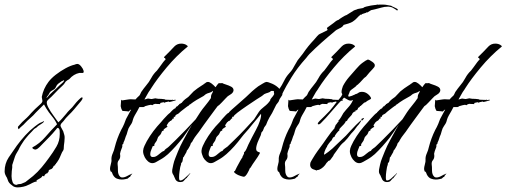

<svg xmlns="http://www.w3.org/2000/svg" viewBox="-74 -692 2195 832"><path d="M-17 115Q-23 111 -29 105.5Q-35 100 -38 94L-44 78Q-48 72 -51 65Q-54 58 -54 51Q-54 17 -36.5 -9.5Q-19 -36 -1 -61Q16 -84 35.5 -105.5Q55 -127 77 -144Q85 -150 92 -155Q99 -160 108 -163L116 -167L117 -165Q112 -159 105 -155Q98 -151 91 -146L85 -140L74 -133L64 -122Q57 -115 50 -107.5Q43 -100 37 -92Q33 -86 30 -83Q23 -73 17 -63Q11 -53 6 -42Q2 -35 -2 -28.5Q-6 -22 -9 -14L-21 23V34Q-22 40 -23 50Q-24 60 -24 71Q-24 85 -19.5 97Q-15 109 -2 109Q5 105 17 105L36 97L69 71Q90 53 107 32.5Q124 12 139 -9Q156 -32 170.5 -56.5Q185 -81 185 -112Q185 -119 184.5 -126Q184 -133 179 -137Q178 -138 177 -138Q174 -138 172 -135Q170 -132 168 -130Q155 -114 140.5 -99Q126 -84 112 -70Q105 -63 97.5 -55Q90 -47 81 -44H79Q75 -44 70.5 -46.5Q66 -49 66 -53Q98 -70 122 -98Q146 -126 171 -151Q171 -152 173 -154Q164 -173 150.5 -189Q137 -205 126 -223L117 -239Q115 -239 115 -238L109 -232Q102 -225 95 -218Q88 -211 81 -204Q71 -192 57.5 -180.5Q44 -169 33 -157Q30 -153 22 -146.5Q14 -140 8 -133L7 -132Q6 -132 4.5 -136.5Q3 -141 4 -143L22 -163Q34 -174 42.5 -182Q51 -190 61 -202Q69 -211 78 -219.5Q87 -228 96 -236Q99 -239 103.5 -243Q108 -247 109 -251L110 -254L107 -272Q114 -308 136 -337Q148 -353 168 -368.5Q188 -384 210 -396Q232 -408 250 -412Q252 -413 255 -414Q258 -415 261 -415Q269 -415 277.5 -404.5Q286 -394 288 -386Q290 -379 286 -376H270Q245 -371 226 -349Q226 -349 224.5 -348Q223 -347 218 -344H216Q216 -340 212 -340L209 -336Q204 -327 196 -320Q188 -313 180 -305L149 -273Q145 -269 137.5 -262.5Q130 -256 129 -251Q127 -242 136 -225Q145 -208 157.5 -191.5Q170 -175 175 -167Q176 -166 178 -163.5Q180 -161 180 -162V-163Q189 -171 197 -180.5Q205 -190 213 -199Q219 -207 225.5 -213.5Q232 -220 239 -227L257 -249Q261 -254 265.5 -258Q270 -262 274 -266Q278 -270 281 -270Q284 -270 284 -267Q284 -263 278 -255L247 -218Q236 -205 223.5 -193Q211 -181 201 -167Q198 -163 194.5 -160Q191 -157 189 -152Q189 -151 188.5 -150.5Q188 -150 188 -149Q188 -144 193 -136Q198 -128 200 -123L205 -106Q206 -103 206 -99.5Q206 -96 206 -93Q206 -85 205 -77.5Q204 -70 203 -62Q203 -58 202.5 -54Q202 -50 202 -46Q201 -41 198 -37Q195 -33 193 -28Q189 -19 185 -9.5Q181 0 175 8Q174 11 171 13.5Q168 16 168 20L165 19V24Q159 25 157.5 29.5Q156 34 152 38Q149 41 144.5 42Q140 43 137 47L136 54H132L134 57H133V58Q122 60 118 70Q118 72 117 72L110 70V69Q109 76 96.5 82.5Q84 89 84 91L85 95Q76 95 65.5 101Q55 107 47 110Q40 114 27 117Q14 120 3 120Q-9 120 -17 115ZM129 -267V-268Q140 -282 156 -296Q172 -310 185 -323Q190 -328 196 -332.5Q202 -337 204 -343V-344H201Q199 -342 193 -340L178 -329Q172 -324 169.5 -317.5Q167 -311 162 -306L147 -297Q142 -293 139 -286.5Q136 -280 131 -275Q130 -274 128.5 -270.5Q127 -267 129 -267Z M479 82Q475 83 468 84.5Q461 86 453 86Q443 86 432.5 82Q422 78 415 65Q413 61 413 60Q413 59 411 55Q407 50 406.5 51.5Q406 53 404 47Q401 39 405.5 23Q410 7 409 0Q408 -13 414.5 -27.5Q421 -42 423 -53Q428 -73 435 -92Q442 -111 451 -129Q458 -141 464 -155Q470 -169 472 -176L493 -215Q495 -217 494 -216.5Q493 -216 491 -216Q490 -216 487.5 -212.5Q485 -209 483 -209H481Q479 -210 468.5 -210.5Q458 -211 456 -212Q451 -220 449 -232L451 -260Q453 -259 453.5 -258Q454 -257 456 -257Q457 -257 465.5 -258.5Q474 -260 482 -261Q490 -262 491 -262Q493 -262 501 -261.5Q509 -261 513 -261Q521 -270 530 -278Q532 -280 535.5 -288Q539 -296 540 -296Q546 -304 548.5 -308Q551 -312 558 -320Q572 -336 581.5 -354Q591 -372 606 -386Q609 -389 617 -400.5Q625 -412 633 -422.5Q641 -433 643 -433V-435Q643 -440 639 -441Q635 -442 638 -446Q646 -454 660.5 -468.5Q675 -483 682 -491Q694 -503 711 -503Q724 -503 733 -497.5Q742 -492 739 -490Q690 -450 648 -399.5Q606 -349 582 -311L577 -303Q575 -300 573.5 -298Q572 -296 570 -293L562 -279L553 -263L552 -261H553Q555 -261 560 -263Q565 -265 567 -265Q569 -265 574 -264Q579 -263 581 -263H584Q586 -263 591.5 -264.5Q597 -266 599 -266Q601 -266 604.5 -265Q608 -264 611 -264Q617 -264 625 -263.5Q633 -263 639 -262Q640 -262 641 -261Q642 -260 643 -260Q645 -260 656 -259.5Q667 -259 669 -259Q672 -259 674 -261Q674 -258 675 -257Q677 -259 680 -259Q683 -259 686 -260Q686 -260 687 -259Q688 -258 687 -257Q680 -255 671 -252.5Q662 -250 660 -250Q659 -250 658.5 -251Q658 -252 656 -252Q655 -252 650 -250.5Q645 -249 642 -249Q641 -248 641 -246Q640 -246 638.5 -247.5Q637 -249 635 -249Q634 -249 629.5 -248Q625 -247 621 -246Q620 -245 620 -241Q615 -241 606.5 -241.5Q598 -242 598 -242L592 -240Q592 -240 590 -239Q588 -238 586 -236Q585 -236 583.5 -237Q582 -238 580 -238Q579 -238 569.5 -236Q560 -234 555 -232Q554 -231 551.5 -229.5Q549 -228 547 -228H530Q526 -221 525.5 -219.5Q525 -218 521 -211L510 -192Q504 -181 502.5 -175Q501 -169 499 -163Q497 -157 489 -146Q482 -136 479.5 -125.5Q477 -115 475 -110Q470 -99 468 -91.5Q466 -84 461 -74V-72Q461 -70 459.5 -68.5Q458 -67 456 -65V-57Q456 -55 452 -45.5Q448 -36 446 -25Q447 -22 447 -16Q447 -5 440.5 2.5Q434 10 436 24Q437 28 437 46.5Q437 65 447 74Q450 77 456 77Q466 77 477.5 70.5Q489 64 493 63L499 60Q499 61 499 61Q498 62 493.5 67.5Q489 73 490 75Q487 75 487 75Z M721 93Q716 97 707 97Q694 97 687 87L681 74Q679 68 675.5 63Q672 58 672 51Q672 43 674 35.5Q676 28 677 21Q680 7 686 -7.5Q692 -22 697 -35Q707 -60 720 -83.5Q733 -107 746 -131L758 -152L753 -145Q744 -132 736 -120Q728 -108 719 -96Q704 -77 687.5 -58.5Q671 -40 654 -24Q647 -18 639 -12Q631 -6 622 -1Q614 3 604.5 9Q595 15 586 15Q576 15 567 7Q558 -1 553 -11Q550 -17 548 -23.5Q546 -30 546 -38Q547 -50 552 -60Q557 -70 562 -80Q575 -103 590.5 -123.5Q606 -144 624 -163Q627 -167 635.5 -176.5Q644 -186 652.5 -194.5Q661 -203 664 -203Q662 -205 664 -205Q667 -208 674 -215Q681 -222 685 -222Q686 -224 689 -228Q692 -232 695 -232V-231Q696 -233 697.5 -235Q699 -237 701 -237Q701 -239 702 -239L704 -242H707Q709 -246 713 -246L717 -251Q722 -257 729 -262.5Q736 -268 742 -272L765 -296Q782 -310 798 -320L809 -327V-328Q814 -330 817.5 -333.5Q821 -337 827 -337Q834 -337 843 -330Q852 -323 860 -314Q863 -319 867 -324Q871 -329 873 -331Q874 -332 880.5 -331.5Q887 -331 887 -332H889Q894 -329 905.5 -325.5Q917 -322 927.5 -316.5Q938 -311 938 -301Q938 -297 935 -292Q931 -286 924.5 -282.5Q918 -279 913 -275L904 -266Q900 -262 887 -248Q874 -234 869 -232Q869 -232 858.5 -218Q848 -204 834.5 -185.5Q821 -167 810 -152Q799 -137 798 -135Q788 -120 779 -109Q770 -98 762 -84Q761 -80 758 -77Q755 -74 753 -71L750 -62Q749 -59 743.5 -50Q738 -41 736 -40Q735 -33 728.5 -23.5Q722 -14 723 -10L721 -13L720 -12Q719 -8 717.5 2.5Q716 13 711 14V16Q711 20 709.5 24Q708 28 707 32Q706 36 704 50.5Q702 65 702 76Q702 90 706 90Q714 91 725.5 81Q737 71 743 65L750 58Q751 59 750 60Q749 62 742 70Q735 78 735 80Q732 80 732 81ZM594 -12Q603 -13 616.5 -25Q630 -37 637 -38Q640 -44 647 -48.5Q654 -53 658 -57L687 -85Q708 -106 731 -129.5Q754 -153 774 -175L794 -206Q802 -218 816 -235Q830 -252 840 -267Q840 -271 840.5 -275.5Q841 -280 844 -286Q846 -288 847 -291Q848 -294 849 -297V-298H848Q842 -292 833.5 -290Q825 -288 818 -284L808 -276Q793 -268 778 -259Q763 -250 749 -239Q745 -239 745 -235Q743 -235 732.5 -227Q722 -219 712.5 -211.5Q703 -204 703 -203Q699 -199 692 -196Q685 -193 685 -186H679V-178H674V-177Q673 -175 670.5 -172Q668 -169 665 -168Q664 -167 664 -168H663Q662 -165 660.5 -164.5Q659 -164 657 -162L649 -150H648L652 -142Q650 -142 643 -137Q636 -132 636 -131H635V-126Q628 -125 626.5 -120Q625 -115 622 -110L611 -98L605 -82L598 -72Q597 -71 595.5 -68Q594 -65 595 -65V-64Q597 -64 594.5 -61Q592 -58 588 -59Q587 -55 582 -44Q577 -33 577 -24Q577 -9 594 -12Z M983 74Q980 74 968.5 70.5Q957 67 948 61Q939 55 940 51L944 49Q945 46 952.5 31.5Q960 17 967.5 4Q975 -9 976 -9Q976 -13 980.5 -20Q985 -27 983 -31Q990 -37 994 -46.5Q998 -56 1002 -65Q1010 -81 1018 -97Q1026 -113 1035 -129Q1046 -149 1052.5 -169Q1059 -189 1057 -199Q1053 -193 1042.5 -180.5Q1032 -168 1023 -157Q1014 -146 1014 -146Q1005 -134 993 -121Q981 -108 972 -96Q958 -77 941.5 -58.5Q925 -40 907 -24Q900 -18 892 -12Q884 -6 875 -1Q867 3 857.5 9Q848 15 839 15Q830 15 820.5 7Q811 -1 806 -11Q804 -17 801.5 -23.5Q799 -30 799 -38Q800 -50 805 -60Q810 -70 815 -80Q828 -103 843.5 -123.5Q859 -144 878 -163Q881 -167 889 -176.5Q897 -186 905.5 -194.5Q914 -203 917 -203Q917 -205 928.5 -215.5Q940 -226 957.5 -241Q975 -256 991.5 -271Q1008 -286 1018 -296Q1026 -303 1031.5 -307.5Q1037 -312 1045 -318Q1050 -321 1063 -329Q1076 -337 1080 -337Q1088 -337 1106 -329Q1124 -321 1137 -307Q1148 -323 1157 -341.5Q1166 -360 1179 -374Q1190 -386 1194 -393Q1198 -400 1202.5 -408Q1207 -416 1216 -431Q1221 -438 1227 -445Q1233 -452 1238 -459Q1251 -478 1262 -491.5Q1273 -505 1288 -521Q1292 -526 1300 -535Q1308 -544 1312 -545L1343 -560Q1347 -563 1344 -566.5Q1341 -570 1345 -573L1371 -592Q1376 -596 1381 -600Q1386 -604 1393 -606Q1396 -609 1409.5 -617.5Q1423 -626 1428 -627L1460 -647Q1464 -649 1468.5 -650Q1473 -651 1476 -653L1498 -657L1501 -658Q1503 -661 1513 -663.5Q1523 -666 1533.5 -668Q1544 -670 1548 -670L1557 -671Q1560 -673 1563 -672Q1566 -671 1569 -672Q1579 -672 1587.5 -672Q1596 -672 1605 -670L1621 -667Q1625 -664 1637 -659Q1649 -654 1650 -650L1647 -646L1642 -650Q1636 -653 1630.5 -657Q1625 -661 1617 -662Q1614 -663 1611 -663Q1608 -663 1605 -663Q1592 -663 1578.5 -659Q1565 -655 1552 -652Q1548 -651 1543.5 -650Q1539 -649 1534 -648L1518 -638L1515 -639Q1513 -636 1502.5 -633.5Q1492 -631 1493 -628Q1489 -628 1489 -629Q1479 -621 1472.5 -613.5Q1466 -606 1454 -598Q1448 -594 1435.5 -590Q1423 -586 1415 -584Q1411 -575 1397 -569Q1383 -563 1375 -555Q1347 -532 1320 -508Q1293 -484 1267 -458Q1263 -454 1260 -450Q1257 -446 1253 -441Q1214 -398 1188.5 -356Q1163 -314 1154 -295L1150 -287L1149 -280L1138 -263L1133 -251L1123 -238L1105 -202L1093 -182Q1089 -175 1085.5 -167Q1082 -159 1079 -151L1071 -140L1065 -125L1059 -118L1056 -106L1047 -86Q1041 -73 1038.5 -63.5Q1036 -54 1036 -49Q1036 -39 1041 -36Q1046 -33 1050 -32Q1054 -31 1051 -26Q1044 -13 1032 3.5Q1020 20 1012 34L1008 38Q1007 43 998.5 58Q990 73 983 74ZM847 -12Q857 -13 870 -25Q883 -37 890 -38Q893 -44 900 -48.5Q907 -53 912 -57L941 -85Q962 -105 984.5 -129Q1007 -153 1027 -175L1047 -206Q1055 -218 1071 -230Q1087 -242 1097 -257Q1096 -261 1103 -268.5Q1110 -276 1113 -282Q1115 -284 1113.5 -289Q1112 -294 1113 -297Q1113 -298 1108 -298Q1103 -298 1101 -298Q1095 -292 1087 -290Q1079 -288 1071 -284L1061 -276Q1057 -274 1038 -261.5Q1019 -249 995.5 -233Q972 -217 955 -204Q938 -191 938 -186H932V-178H928V-177Q926 -175 924 -172Q922 -169 919 -168Q917 -166 917 -168H916Q915 -165 913.5 -164.5Q912 -164 910 -162L902 -150H901L905 -142Q903 -142 896 -137Q889 -132 889 -131V-126Q882 -125 880 -120Q878 -115 875 -110L864 -98L858 -82L851 -72Q850 -71 848.5 -68Q847 -65 848 -65V-64Q849 -64 849 -63Q849 -62 846.5 -60Q844 -58 841 -59Q840 -55 835 -44Q830 -33 830 -24Q830 -9 847 -12Z M1204 82Q1200 83 1193 84.5Q1186 86 1178 86Q1168 86 1157.5 82Q1147 78 1140 65Q1138 61 1138 60Q1138 59 1136 55Q1132 50 1131.5 51.5Q1131 53 1129 47Q1126 39 1130.5 23Q1135 7 1134 0Q1133 -13 1139.5 -27.5Q1146 -42 1148 -53Q1153 -73 1160 -92Q1167 -111 1176 -129Q1183 -141 1189 -155Q1195 -169 1197 -176L1218 -215Q1220 -217 1219 -216.5Q1218 -216 1216 -216Q1215 -216 1212.5 -212.5Q1210 -209 1208 -209H1206Q1204 -210 1193.5 -210.5Q1183 -211 1181 -212Q1176 -220 1174 -232L1176 -260Q1178 -259 1178.5 -258Q1179 -257 1181 -257Q1182 -257 1190.5 -258.5Q1199 -260 1207 -261Q1215 -262 1216 -262Q1218 -262 1226 -261.5Q1234 -261 1238 -261Q1246 -270 1255 -278Q1257 -280 1260.5 -288Q1264 -296 1265 -296Q1271 -304 1273.5 -308Q1276 -312 1283 -320Q1297 -336 1306.5 -354Q1316 -372 1331 -386Q1334 -389 1342 -400.5Q1350 -412 1358 -422.5Q1366 -433 1368 -433V-435Q1368 -440 1364 -441Q1360 -442 1363 -446Q1371 -454 1385.5 -468.5Q1400 -483 1407 -491Q1419 -503 1436 -503Q1449 -503 1458 -497.5Q1467 -492 1464 -490Q1415 -450 1373 -399.5Q1331 -349 1307 -311L1302 -303Q1300 -300 1298.5 -298Q1297 -296 1295 -293L1287 -279L1278 -263L1277 -261H1278Q1280 -261 1285 -263Q1290 -265 1292 -265Q1294 -265 1299 -264Q1304 -263 1306 -263H1309Q1311 -263 1316.5 -264.5Q1322 -266 1324 -266Q1326 -266 1329.5 -265Q1333 -264 1336 -264Q1342 -264 1350 -263.5Q1358 -263 1364 -262Q1365 -262 1366 -261Q1367 -260 1368 -260Q1370 -260 1381 -259.5Q1392 -259 1394 -259Q1397 -259 1399 -261Q1399 -258 1400 -257Q1402 -259 1405 -259Q1408 -259 1411 -260Q1411 -260 1412 -259Q1413 -258 1412 -257Q1405 -255 1396 -252.5Q1387 -250 1385 -250Q1384 -250 1383.5 -251Q1383 -252 1381 -252Q1380 -252 1375 -250.5Q1370 -249 1367 -249Q1366 -248 1366 -246Q1365 -246 1363.5 -247.5Q1362 -249 1360 -249Q1359 -249 1354.5 -248Q1350 -247 1346 -246Q1345 -245 1345 -241Q1340 -241 1331.5 -241.5Q1323 -242 1323 -242L1317 -240Q1317 -240 1315 -239Q1313 -238 1311 -236Q1310 -236 1308.5 -237Q1307 -238 1305 -238Q1304 -238 1294.5 -236Q1285 -234 1280 -232Q1279 -231 1276.5 -229.5Q1274 -228 1272 -228H1255Q1251 -221 1250.5 -219.5Q1250 -218 1246 -211L1235 -192Q1229 -181 1227.5 -175Q1226 -169 1224 -163Q1222 -157 1214 -146Q1207 -136 1204.5 -125.5Q1202 -115 1200 -110Q1195 -99 1193 -91.5Q1191 -84 1186 -74V-72Q1186 -70 1184.5 -68.5Q1183 -67 1181 -65V-57Q1181 -55 1177 -45.5Q1173 -36 1171 -25Q1172 -22 1172 -16Q1172 -5 1165.5 2.5Q1159 10 1161 24Q1162 28 1162 46.5Q1162 65 1172 74Q1175 77 1181 77Q1191 77 1202.5 70.5Q1214 64 1218 63L1224 60Q1224 61 1224 61Q1223 62 1218.5 67.5Q1214 73 1215 75Q1212 75 1212 75Z M1299 47Q1292 45 1283 41.5Q1274 38 1271 29Q1270 27 1270 21Q1270 13 1274 7Q1278 1 1281 -5Q1291 -22 1302.5 -38Q1314 -54 1326 -70Q1334 -81 1342 -93Q1350 -105 1358 -115Q1358 -115 1361 -119Q1364 -123 1377 -138H1376Q1376 -142 1377 -142Q1380 -145 1380 -150Q1383 -152 1387.5 -159Q1392 -166 1394 -166L1392 -169Q1398 -174 1404 -184.5Q1410 -195 1414 -202Q1425 -216 1436.5 -228.5Q1448 -241 1455 -257L1456 -259H1455Q1451 -256 1445 -256Q1440 -256 1434.5 -259Q1429 -262 1424 -265L1417 -269Q1412 -263 1406 -257.5Q1400 -252 1394 -245L1338 -181L1316 -158Q1311 -153 1307 -153Q1303 -153 1303 -156Q1303 -160 1311 -168Q1322 -179 1333 -189.5Q1344 -200 1354 -211Q1362 -221 1370 -230.5Q1378 -240 1385 -250Q1391 -258 1398 -265.5Q1405 -273 1409 -282V-283Q1409 -285 1407.5 -287.5Q1406 -290 1406 -293Q1406 -299 1408 -306.5Q1410 -314 1412 -319Q1423 -340 1438.5 -358Q1454 -376 1470 -394Q1476 -401 1483 -408Q1490 -415 1497 -420L1510 -429L1520 -434Q1527 -433 1539.5 -424Q1552 -415 1550 -407Q1550 -402 1540.5 -392.5Q1531 -383 1527 -378L1512 -360L1504 -354L1492 -341Q1489 -337 1485.5 -334Q1482 -331 1479 -328Q1477 -324 1473 -324Q1469 -317 1454.5 -307.5Q1440 -298 1440 -290Q1439 -289 1436 -281Q1433 -273 1440 -273V-274H1441Q1443 -274 1450 -276.5Q1457 -279 1457 -280H1460Q1463 -283 1466.5 -284Q1470 -285 1473 -286Q1477 -288 1479.5 -290Q1482 -292 1486 -293Q1489 -294 1495 -294Q1507 -294 1517.5 -286.5Q1528 -279 1533 -269L1534 -267Q1534 -264 1531 -262L1518 -255L1510 -249L1504 -247L1490 -234L1489 -233Q1486 -233 1486 -231Q1482 -225 1478 -225H1477V-220Q1476 -219 1474 -216.5Q1472 -214 1470 -214Q1467 -214 1467 -213H1466L1467 -210Q1460 -208 1456 -204Q1453 -201 1452 -198Q1451 -195 1449 -193Q1446 -189 1439 -182Q1432 -175 1431 -171Q1431 -170 1430 -170V-169L1423 -165Q1423 -161 1416 -153.5Q1409 -146 1402.5 -139.5Q1396 -133 1396 -130L1397 -127H1396Q1392 -124 1384 -114Q1376 -104 1376 -99H1375Q1375 -99 1371.5 -97.5Q1368 -96 1363 -84Q1360 -82 1351.5 -71Q1343 -60 1343 -56Q1343 -55 1342 -55Q1337 -48 1332.5 -35Q1328 -22 1332 -22Q1349 -33 1366 -48Q1380 -62 1395.5 -76Q1411 -90 1425 -104Q1435 -115 1446.5 -127.5Q1458 -140 1468 -150L1487 -168Q1490 -171 1491 -171Q1493 -171 1488 -163Q1483 -155 1481 -153Q1474 -146 1467.5 -136.5Q1461 -127 1456 -122Q1447 -113 1439.5 -102.5Q1432 -92 1423 -83Q1420 -79 1416 -76Q1412 -73 1408 -69Q1401 -62 1394.5 -52.5Q1388 -43 1382 -35Q1380 -32 1375 -25.5Q1370 -19 1370 -16L1369 -15L1358 0Q1354 5 1351.5 4.5Q1349 4 1346 9L1341 14Q1329 35 1308 44Q1307 44 1303 44.5Q1299 45 1299 47ZM1495 -170Q1492 -170 1492 -174Q1492 -178 1495 -178Q1496 -178 1498.5 -179.5Q1501 -181 1502 -181Q1503 -181 1503 -180Q1503 -178 1499.5 -174Q1496 -170 1495 -170Z M1617 93Q1612 97 1603 97Q1590 97 1583 87L1577 74Q1575 68 1571.5 63Q1568 58 1568 51Q1568 43 1570 35.5Q1572 28 1573 21Q1576 7 1582 -7.5Q1588 -22 1593 -35Q1603 -60 1616 -83.5Q1629 -107 1642 -131L1654 -152L1649 -145Q1640 -132 1632 -120Q1624 -108 1615 -96Q1600 -77 1583.5 -58.5Q1567 -40 1550 -24Q1543 -18 1535 -12Q1527 -6 1518 -1Q1510 3 1500.5 9Q1491 15 1482 15Q1472 15 1463 7Q1454 -1 1449 -11Q1446 -17 1444 -23.5Q1442 -30 1442 -38Q1443 -50 1448 -60Q1453 -70 1458 -80Q1471 -103 1486.5 -123.5Q1502 -144 1520 -163Q1523 -167 1531.5 -176.5Q1540 -186 1548.5 -194.5Q1557 -203 1560 -203Q1558 -205 1560 -205Q1563 -208 1570 -215Q1577 -222 1581 -222Q1582 -224 1585 -228Q1588 -232 1591 -232V-231Q1592 -233 1593.5 -235Q1595 -237 1597 -237Q1597 -239 1598 -239L1600 -242H1603Q1605 -246 1609 -246L1613 -251Q1618 -257 1625 -262.5Q1632 -268 1638 -272L1661 -296Q1678 -310 1694 -320L1705 -327V-328Q1710 -330 1713.5 -333.5Q1717 -337 1723 -337Q1730 -337 1739 -330Q1748 -323 1756 -314Q1759 -319 1763 -324Q1767 -329 1769 -331Q1770 -332 1776.5 -331.5Q1783 -331 1783 -332H1785Q1790 -329 1801.5 -325.5Q1813 -322 1823.5 -316.5Q1834 -311 1834 -301Q1834 -297 1831 -292Q1827 -286 1820.5 -282.5Q1814 -279 1809 -275L1800 -266Q1796 -262 1783 -248Q1770 -234 1765 -232Q1765 -232 1754.5 -218Q1744 -204 1730.5 -185.5Q1717 -167 1706 -152Q1695 -137 1694 -135Q1684 -120 1675 -109Q1666 -98 1658 -84Q1657 -80 1654 -77Q1651 -74 1649 -71L1646 -62Q1645 -59 1639.5 -50Q1634 -41 1632 -40Q1631 -33 1624.5 -23.5Q1618 -14 1619 -10L1617 -13L1616 -12Q1615 -8 1613.5 2.5Q1612 13 1607 14V16Q1607 20 1605.5 24Q1604 28 1603 32Q1602 36 1600 50.5Q1598 65 1598 76Q1598 90 1602 90Q1610 91 1621.5 81Q1633 71 1639 65L1646 58Q1647 59 1646 60Q1645 62 1638 70Q1631 78 1631 80Q1628 80 1628 81ZM1490 -12Q1499 -13 1512.5 -25Q1526 -37 1533 -38Q1536 -44 1543 -48.5Q1550 -53 1554 -57L1583 -85Q1604 -106 1627 -129.5Q1650 -153 1670 -175L1690 -206Q1698 -218 1712 -235Q1726 -252 1736 -267Q1736 -271 1736.5 -275.5Q1737 -280 1740 -286Q1742 -288 1743 -291Q1744 -294 1745 -297V-298H1744Q1738 -292 1729.5 -290Q1721 -288 1714 -284L1704 -276Q1689 -268 1674 -259Q1659 -250 1645 -239Q1641 -239 1641 -235Q1639 -235 1628.5 -227Q1618 -219 1608.5 -211.5Q1599 -204 1599 -203Q1595 -199 1588 -196Q1581 -193 1581 -186H1575V-178H1570V-177Q1569 -175 1566.5 -172Q1564 -169 1561 -168Q1560 -167 1560 -168H1559Q1558 -165 1556.5 -164.5Q1555 -164 1553 -162L1545 -150H1544L1548 -142Q1546 -142 1539 -137Q1532 -132 1532 -131H1531V-126Q1524 -125 1522.5 -120Q1521 -115 1518 -110L1507 -98L1501 -82L1494 -72Q1493 -71 1491.5 -68Q1490 -65 1491 -65V-64Q1493 -64 1490.5 -61Q1488 -58 1484 -59Q1483 -55 1478 -44Q1473 -33 1473 -24Q1473 -9 1490 -12Z M1840 82Q1836 83 1829 84.5Q1822 86 1814 86Q1804 86 1793.5 82Q1783 78 1776 65Q1774 61 1774 60Q1774 59 1772 55Q1768 50 1767.5 51.5Q1767 53 1765 47Q1762 39 1766.5 23Q1771 7 1770 0Q1769 -13 1775.5 -27.5Q1782 -42 1784 -53Q1789 -73 1796 -92Q1803 -111 1812 -129Q1819 -141 1825 -155Q1831 -169 1833 -176L1854 -215Q1856 -217 1855 -216.5Q1854 -216 1852 -216Q1851 -216 1848.5 -212.5Q1846 -209 1844 -209H1842Q1840 -210 1829.5 -210.5Q1819 -211 1817 -212Q1812 -220 1810 -232L1812 -260Q1814 -259 1814.5 -258Q1815 -257 1817 -257Q1818 -257 1826.5 -258.5Q1835 -260 1843 -261Q1851 -262 1852 -262Q1854 -262 1862 -261.5Q1870 -261 1874 -261Q1882 -270 1891 -278Q1893 -280 1896.5 -288Q1900 -296 1901 -296Q1907 -304 1909.5 -308Q1912 -312 1919 -320Q1933 -336 1942.5 -354Q1952 -372 1967 -386Q1970 -389 1978 -400.5Q1986 -412 1994 -422.5Q2002 -433 2004 -433V-435Q2004 -440 2000 -441Q1996 -442 1999 -446Q2007 -454 2021.5 -468.5Q2036 -483 2043 -491Q2055 -503 2072 -503Q2085 -503 2094 -497.5Q2103 -492 2100 -490Q2051 -450 2009 -399.5Q1967 -349 1943 -311L1938 -303Q1936 -300 1934.5 -298Q1933 -296 1931 -293L1923 -279L1914 -263L1913 -261H1914Q1916 -261 1921 -263Q1926 -265 1928 -265Q1930 -265 1935 -264Q1940 -263 1942 -263H1945Q1947 -263 1952.5 -264.5Q1958 -266 1960 -266Q1962 -266 1965.5 -265Q1969 -264 1972 -264Q1978 -264 1986 -263.5Q1994 -263 2000 -262Q2001 -262 2002 -261Q2003 -260 2004 -260Q2006 -260 2017 -259.5Q2028 -259 2030 -259Q2033 -259 2035 -261Q2035 -258 2036 -257Q2038 -259 2041 -259Q2044 -259 2047 -260Q2047 -260 2048 -259Q2049 -258 2048 -257Q2041 -255 2032 -252.5Q2023 -250 2021 -250Q2020 -250 2019.5 -251Q2019 -252 2017 -252Q2016 -252 2011 -250.5Q2006 -249 2003 -249Q2002 -248 2002 -246Q2001 -246 1999.5 -247.5Q1998 -249 1996 -249Q1995 -249 1990.5 -248Q1986 -247 1982 -246Q1981 -245 1981 -241Q1976 -241 1967.5 -241.5Q1959 -242 1959 -242L1953 -240Q1953 -240 1951 -239Q1949 -238 1947 -236Q1946 -236 1944.5 -237Q1943 -238 1941 -238Q1940 -238 1930.5 -236Q1921 -234 1916 -232Q1915 -231 1912.5 -229.5Q1910 -228 1908 -228H1891Q1887 -221 1886.5 -219.5Q1886 -218 1882 -211L1871 -192Q1865 -181 1863.5 -175Q1862 -169 1860 -163Q1858 -157 1850 -146Q1843 -136 1840.5 -125.5Q1838 -115 1836 -110Q1831 -99 1829 -91.5Q1827 -84 1822 -74V-72Q1822 -70 1820.5 -68.5Q1819 -67 1817 -65V-57Q1817 -55 1813 -45.5Q1809 -36 1807 -25Q1808 -22 1808 -16Q1808 -5 1801.5 2.5Q1795 10 1797 24Q1798 28 1798 46.5Q1798 65 1808 74Q1811 77 1817 77Q1827 77 1838.5 70.5Q1850 64 1854 63L1860 60Q1860 61 1860 61Q1859 62 1854.5 67.5Q1850 73 1851 75Q1848 75 1848 75Z"/></svg>

Font: Cherish
Style: Regular
Weight: 400
Designer: Robert E. Leuschke
Foundry: Robert E. Leuschke
Version: Version 1.005